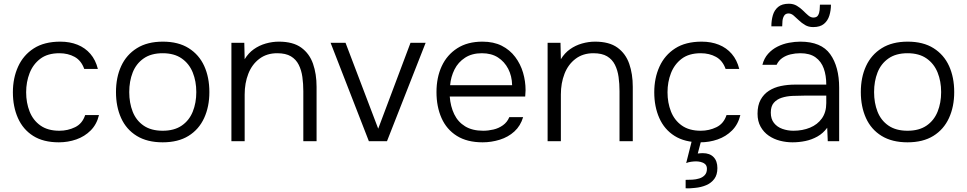

<svg xmlns="http://www.w3.org/2000/svg" viewBox="-20 -756 5178 1028"><path d="M295 6Q212 6 157.5 -28.5Q103 -63 76 -124Q49 -185 49 -262Q49 -338 77 -399.5Q105 -461 161 -497Q217 -533 303 -533Q354 -533 395 -516.5Q436 -500 464 -467.5Q492 -435 504 -387H431Q415 -432 379.5 -451.5Q344 -471 298 -471Q235 -471 196 -441.5Q157 -412 138.5 -364.5Q120 -317 120 -262Q120 -206 138.5 -159Q157 -112 196.5 -84Q236 -56 298 -56Q343 -56 382 -75Q421 -94 436 -140H510Q498 -90 465.5 -57.5Q433 -25 388.5 -9.5Q344 6 295 6Z M851 6Q768 6 712 -28.5Q656 -63 628.5 -124Q601 -185 601 -263Q601 -342 629 -402.5Q657 -463 713 -498Q769 -533 852 -533Q935 -533 990.5 -498Q1046 -463 1073.5 -402.5Q1101 -342 1101 -263Q1101 -185 1073 -124Q1045 -63 989.5 -28.5Q934 6 851 6ZM851 -56Q913 -56 953 -83.5Q993 -111 1012 -158Q1031 -205 1031 -263Q1031 -321 1012 -368Q993 -415 953 -443Q913 -471 851 -471Q789 -471 749 -443Q709 -415 690.5 -368Q672 -321 672 -263Q672 -205 690.5 -158Q709 -111 749 -83.5Q789 -56 851 -56Z M1219 0V-527H1288L1290 -439Q1310 -472 1339 -492.5Q1368 -513 1403 -523Q1438 -533 1473 -533Q1549 -533 1593 -501Q1637 -469 1656 -414.5Q1675 -360 1675 -291V0H1604V-268Q1604 -307 1599 -343.5Q1594 -380 1579.5 -409Q1565 -438 1537.5 -454.5Q1510 -471 1464 -471Q1408 -471 1368.5 -441Q1329 -411 1309.5 -361Q1290 -311 1290 -250V0Z M1955 0 1750 -527H1830L2005 -67L2178 -527H2259L2052 0Z M2564 6Q2481 6 2426 -28.5Q2371 -63 2344 -124Q2317 -185 2317 -263Q2317 -341 2345 -401.5Q2373 -462 2428 -497.5Q2483 -533 2563 -533Q2623 -533 2666.5 -511Q2710 -489 2738.5 -451Q2767 -413 2780.5 -367Q2794 -321 2794 -273Q2793 -264 2793 -255.5Q2793 -247 2792 -239H2388Q2392 -186 2412 -144.5Q2432 -103 2470.5 -79.5Q2509 -56 2567 -56Q2594 -56 2622 -62.5Q2650 -69 2673 -85.5Q2696 -102 2707 -129H2781Q2767 -82 2734 -52Q2701 -22 2656 -8Q2611 6 2564 6ZM2390 -300H2722Q2721 -349 2701 -387.5Q2681 -426 2646 -448.5Q2611 -471 2560 -471Q2507 -471 2470 -447Q2433 -423 2413.5 -384Q2394 -345 2390 -300Z M2912 0V-527H2981L2983 -439Q3003 -472 3032 -492.5Q3061 -513 3096 -523Q3131 -533 3166 -533Q3242 -533 3286 -501Q3330 -469 3349 -414.5Q3368 -360 3368 -291V0H3297V-268Q3297 -307 3292 -343.5Q3287 -380 3272.5 -409Q3258 -438 3230.5 -454.5Q3203 -471 3157 -471Q3101 -471 3061.5 -441Q3022 -411 3002.5 -361Q2983 -311 2983 -250V0Z M3729 6Q3646 6 3591.5 -28.5Q3537 -63 3510 -124Q3483 -185 3483 -262Q3483 -338 3511 -399.5Q3539 -461 3595 -497Q3651 -533 3737 -533Q3788 -533 3829 -516.5Q3870 -500 3898 -467.5Q3926 -435 3938 -387H3865Q3849 -432 3813.5 -451.5Q3778 -471 3732 -471Q3669 -471 3630 -441.5Q3591 -412 3572.5 -364.5Q3554 -317 3554 -262Q3554 -206 3572.5 -159Q3591 -112 3630.5 -84Q3670 -56 3732 -56Q3777 -56 3816 -75Q3855 -94 3870 -140H3944Q3932 -90 3899.5 -57.5Q3867 -25 3822.5 -9.5Q3778 6 3729 6ZM3701 250Q3690 251 3677.5 252Q3665 253 3651 252V207Q3668 207 3687 206Q3706 205 3724 199.5Q3742 194 3753.5 181.5Q3765 169 3765 148Q3765 131 3755 122.5Q3745 114 3731.5 111Q3718 108 3707 108Q3696 108 3681 110Q3666 112 3654 117L3686 -10H3736L3716 66Q3724 65 3730.5 64.5Q3737 64 3743 64Q3780 64 3800.5 85Q3821 106 3821 144Q3821 180 3804.5 202Q3788 224 3761 235.5Q3734 247 3701 250Z M4223 6Q4189 6 4156 -2.5Q4123 -11 4096 -29.5Q4069 -48 4052.5 -77.5Q4036 -107 4036 -147Q4036 -192 4052.5 -222Q4069 -252 4097 -270Q4125 -288 4161 -295.5Q4197 -303 4237 -303H4404Q4404 -352 4390.5 -389.5Q4377 -427 4346.5 -449Q4316 -471 4265 -471Q4238 -471 4213 -465Q4188 -459 4168.5 -445.5Q4149 -432 4138 -409H4062Q4071 -444 4092.5 -468Q4114 -492 4143 -506.5Q4172 -521 4204 -527Q4236 -533 4265 -533Q4377 -533 4425 -466Q4473 -399 4473 -286V0H4412L4409 -72Q4387 -42 4356.5 -25Q4326 -8 4292 -1Q4258 6 4223 6ZM4228 -56Q4277 -56 4317 -72.5Q4357 -89 4380.5 -122Q4404 -155 4404 -204V-244H4286Q4255 -244 4223 -242.5Q4191 -241 4165 -232.5Q4139 -224 4123 -205.5Q4107 -187 4107 -153Q4107 -119 4124 -97.5Q4141 -76 4169 -66Q4197 -56 4228 -56ZM4334 -611Q4309 -611 4290.5 -622Q4272 -633 4257 -647.5Q4242 -662 4229 -673Q4216 -684 4202 -684Q4186 -684 4178.5 -672Q4171 -660 4169.5 -644Q4168 -628 4168 -615H4110Q4110 -647 4118 -674.5Q4126 -702 4146.5 -719Q4167 -736 4204 -736Q4228 -736 4246.5 -725Q4265 -714 4280 -699Q4295 -684 4308 -673Q4321 -662 4335 -662Q4353 -662 4360 -674Q4367 -686 4368.5 -702.5Q4370 -719 4370 -731H4429Q4429 -700 4420.5 -672.5Q4412 -645 4391.5 -628Q4371 -611 4334 -611Z M4839 6Q4756 6 4700 -28.5Q4644 -63 4616.5 -124Q4589 -185 4589 -263Q4589 -342 4617 -402.5Q4645 -463 4701 -498Q4757 -533 4840 -533Q4923 -533 4978.5 -498Q5034 -463 5061.5 -402.5Q5089 -342 5089 -263Q5089 -185 5061 -124Q5033 -63 4977.5 -28.5Q4922 6 4839 6ZM4839 -56Q4901 -56 4941 -83.5Q4981 -111 5000 -158Q5019 -205 5019 -263Q5019 -321 5000 -368Q4981 -415 4941 -443Q4901 -471 4839 -471Q4777 -471 4737 -443Q4697 -415 4678.5 -368Q4660 -321 4660 -263Q4660 -205 4678.5 -158Q4697 -111 4737 -83.5Q4777 -56 4839 -56Z"/></svg>

Font: Onest Light
Style: Regular
Weight: 300
Designer: Dmitri Voloshin, Andrey Kudryavtsev
Foundry: Dmitri Voloshin, Andrey Kudryavtsev
Version: Version 1.000;gftools[0.9.33]